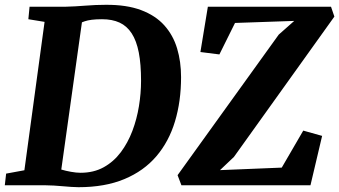

<svg xmlns="http://www.w3.org/2000/svg" viewBox="-29 -771 1412 799"><path d="M94 -743H243.5Q283.5 -744 326.5 -747.5Q369.5 -751 411.5 -751Q498 -751.5 558 -729Q618 -706.5 654.8 -665.5Q691.5 -624.5 708 -569.5Q724.5 -514.5 724.5 -450Q724.5 -349.5 699.2 -265.8Q674 -182 621.8 -120.8Q569.5 -59.5 488.8 -25.8Q408 8 297.5 8Q284.5 8 267.8 6.8Q251 5.5 232.2 4Q213.5 2.5 195 1.2Q176.5 0 159.5 0H-9L-3.5 -48.5L72.5 -62.5L156.5 -680L89 -691ZM221 -29.5 210.5 -73.5Q210 -70.5 227 -65.2Q244 -60 266.5 -56Q289 -52 306 -52Q361 -52 402.5 -75Q444 -98 473.5 -137.2Q503 -176.5 521.8 -226Q540.5 -275.5 549.2 -329.2Q558 -383 558 -434.5Q558 -504 548.5 -552.8Q539 -601.5 519 -632.2Q499 -663 468.5 -677Q438 -691 395.5 -691Q371 -691 353.2 -688.8Q335.5 -686.5 323.8 -682.5Q312 -678.5 304.5 -674.5L315.5 -703.5ZM726 0 710 -42 1131 -627 1195.5 -684 949 -675.5 884 -544.5 805 -554.5 836 -743H1348.5L1362.5 -702L944.5 -118L886.5 -63L1143.5 -73.5L1233 -227.5L1311.5 -205.5L1263 0Z"/></svg>

Font: Merriweather ExtraBold
Style: Italic
Weight: 800
Italic angle: -7.8°
Version: Version 2.101